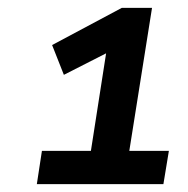

<svg xmlns="http://www.w3.org/2000/svg" viewBox="-20 -726 480 490"><path d="M74 -256 87 -341H212L255 -617H304L143 -535L113 -611L291 -706H368L310 -341H411L397 -256Z"/></svg>

Font: Nunito Sans 9pt
Style: Bold Italic
Weight: 700
Italic angle: -9°
Version: Version 3.101;gftools[0.9.27]